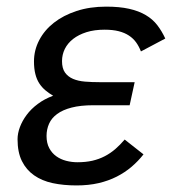

<svg xmlns="http://www.w3.org/2000/svg" viewBox="-20 -547 540 582"><path d="M415 -79.1Q398.9 -58.6 378.9 -41.5Q358.9 -24.4 334 -11.7Q309.1 1 278.8 8.1Q248.5 15.1 211.9 15.1Q172.4 15.1 139.6 8.1Q106.9 1 83.3 -15.6Q59.6 -32.2 46.4 -58.8Q33.2 -85.4 33.2 -125Q33.2 -142.6 40.3 -161.6Q47.4 -180.7 60.8 -198.7Q74.2 -216.8 94.5 -231.9Q114.7 -247.1 141.1 -256.8Q128.4 -264.2 117.7 -273.2Q106.9 -282.2 99.1 -294.2Q91.3 -306.2 87.2 -322.5Q83 -338.9 83 -360.8Q83 -395 98.9 -425.3Q114.7 -455.6 143.3 -478Q171.9 -500.5 212.2 -513.7Q252.4 -526.9 301.8 -526.9Q342.3 -526.9 371.6 -520.3Q400.9 -513.7 421.9 -501.2Q442.9 -488.8 456.8 -470.7Q470.7 -452.6 481 -430.2L407.2 -391.1Q401.4 -406.2 392.6 -418.5Q383.8 -430.7 370.8 -439.2Q357.9 -447.8 339.8 -452.4Q321.8 -457 296.9 -457Q266.1 -457 242.2 -449.5Q218.3 -441.9 201.7 -429Q185.1 -416 176.5 -398.7Q168 -381.3 168 -361.8Q168 -339.8 177 -327.1Q186 -314.5 201.4 -307.9Q216.8 -301.3 237.8 -299.6Q258.8 -297.9 282.2 -297.9H388.2L373 -228H263.2Q224.1 -228 197 -220.9Q169.9 -213.9 153.1 -201.4Q136.2 -189 128.7 -171.9Q121.1 -154.8 121.1 -134.8Q121.1 -113.3 129.2 -98.1Q137.2 -83 150.4 -73.5Q163.6 -64 180.4 -59.6Q197.3 -55.2 214.8 -55.2Q239.7 -55.2 260 -59.8Q280.3 -64.5 297.6 -73.5Q314.9 -82.5 329.6 -95.2Q344.2 -107.9 357.9 -124Z"/></svg>

Font: Clear Sans
Style: Italic
Weight: 400
Italic angle: -12°
Foundry: Intel Corporation
Version: Version 1.00